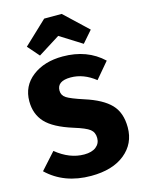

<svg xmlns="http://www.w3.org/2000/svg" viewBox="-141 -1042 862 1143"><g transform="rotate(-15 290.0 -470.5)"><path d="M166 -753 104 -824 247 -959H355L498 -824L436 -753L301 -838ZM294 -713Q445 -713 542 -621L459 -523Q387 -580 308 -580Q224 -580 224 -521Q224 -492 249 -475.5Q274 -459 354 -433Q461 -399 510.5 -347.5Q560 -296 560 -205Q560 -105 484 -43.5Q408 18 276 18Q110 18 5 -83L96 -184Q179 -116 269 -116Q316 -116 342 -136.5Q368 -157 368 -191Q368 -226 344 -245Q320 -264 248 -286Q130 -323 82 -375Q34 -427 34 -506Q34 -600 107 -656.5Q180 -713 294 -713Z"/></g></svg>

Font: FiraGO ExtraBold
Style: Regular
Weight: 800
Designer: bBox Type
Foundry: bBox Type GmbH
Version: Version 1.001;PS 001.001;hotconv 1.0.88;makeotf.lib2.5.64775